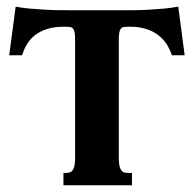

<svg xmlns="http://www.w3.org/2000/svg" viewBox="-20 -549 575 569"><path d="M202.6 -428.7Q202.6 -443.8 201.2 -452.1Q199.7 -460.4 196.3 -464.4Q192.9 -468.3 188 -469Q183.1 -469.7 176.8 -469.7H167.5Q122.6 -469.7 91.1 -450Q59.6 -430.2 45.4 -385.3H7.3L26.4 -529.3Q47.4 -525.4 69.3 -523.4Q91.3 -521.5 113.3 -520.3Q135.3 -519 156.2 -518.8Q177.2 -518.6 195.8 -518.6H338.9Q357.4 -518.6 378.4 -518.8Q399.4 -519 421.4 -520.3Q443.4 -521.5 465.3 -523.4Q487.3 -525.4 508.3 -529.3L527.3 -385.3H489.3Q481.9 -407.7 470 -423.6Q458 -439.5 442.1 -449.7Q426.3 -460 407.2 -464.8Q388.2 -469.7 367.2 -469.7H357.9Q351.1 -469.7 346.4 -469Q341.8 -468.3 338.4 -464.4Q335 -460.4 333.5 -452.1Q332 -443.8 332 -428.7V-85Q332 -69.8 333.5 -60.5Q335 -51.3 338.4 -45.9Q341.8 -40.5 346.4 -38.6Q351.1 -36.6 357.9 -36.6H371.1V0H168V-36.6H176.8Q183.1 -36.6 188 -38.6Q192.9 -40.5 196.3 -45.9Q199.7 -51.3 201.2 -60.5Q202.6 -69.8 202.6 -85Z"/></svg>

Font: Arian AMU Serif
Style: Bold
Weight: 700
Designer: Ruben Hakobyan (Tarumian)
Foundry: Ruben Hakobyan (Tarumian)
Version: Version 1.002